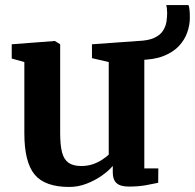

<svg xmlns="http://www.w3.org/2000/svg" viewBox="-20 -730 772 761"><path d="M490.5 9.5Q457 9.5 442 -4.2Q427 -18 427 -46V-72.5Q411 -53 383.5 -33.8Q356 -14.5 322.8 -1.8Q289.5 11 254.5 11Q158 11 117.2 -38.2Q76.5 -87.5 76.5 -201.5V-484L26.5 -498V-554.5L196.5 -567.5H197.5L218.5 -554.5V-202Q218.5 -154 226 -125.8Q233.5 -97.5 251.8 -84.8Q270 -72 302 -72Q328 -72 349 -79.5Q370 -87 385.5 -97.5Q401 -108 411 -117V-484L344.5 -499.5V-554.5L526 -567.5H528.5L552 -554.5V-62.5H607.5L607 -5.5Q589 -1.5 559 4Q529 9.5 490.5 9.5ZM531 -492.5 526.5 -567.5Q568.5 -569 592 -580.2Q615.5 -591.5 626.2 -608.5Q637 -625.5 639.8 -644.2Q642.5 -663 642.5 -678.5Q642.5 -689 641.5 -697Q640.5 -705 639 -710H727Q729.5 -705 731 -692.5Q732.5 -680 732.5 -659.5Q732.5 -631 722.2 -601.5Q712 -572 688.8 -547.2Q665.5 -522.5 626.8 -507.5Q588 -492.5 531 -492.5Z"/></svg>

Font: Merriweather Light 18pt
Style: Bold
Weight: 700
Version: Version 2.100